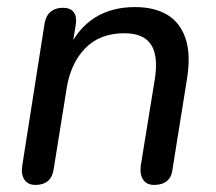

<svg xmlns="http://www.w3.org/2000/svg" viewBox="-20 -516 612 543"><path d="M80 7Q59 7 49 -8Q39 -23 43 -48L106 -449Q110 -472 123.5 -483Q137 -494 158 -494Q179 -494 188.5 -481.5Q198 -469 194 -444L181 -365L175 -379Q200 -435 247.5 -465.5Q295 -496 362 -496Q416 -496 452.5 -474.5Q489 -453 504.5 -408Q520 -363 509 -294L468 -38Q466 -16 452.5 -4.5Q439 7 416 7Q395 7 385 -7.5Q375 -22 378 -47L418 -293Q428 -358 407 -390Q386 -422 332 -422Q262 -422 220.5 -379Q179 -336 168 -263L132 -39Q126 7 80 7Z"/></svg>

Font: Nunito Medium
Style: Italic
Weight: 500
Designer: Vernon Adams
Foundry: Vernon Adams
Version: Version 3.601